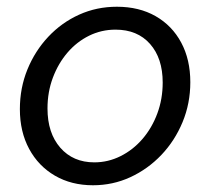

<svg xmlns="http://www.w3.org/2000/svg" viewBox="-20 -540 624 570"><path d="M256 10Q192 10 143 -18.5Q94 -47 66.5 -98Q39 -149 39 -216Q39 -279 61.5 -334Q84 -389 123.5 -431Q163 -473 215 -496.5Q267 -520 327 -520Q393 -520 442 -492Q491 -464 518 -413.5Q545 -363 545 -296Q545 -233 522 -177.5Q499 -122 459 -80Q419 -38 367 -14Q315 10 256 10ZM260 -58Q301 -58 338 -76.5Q375 -95 403 -127.5Q431 -160 447 -203Q463 -246 463 -295Q463 -367 425.5 -409.5Q388 -452 323 -452Q281 -452 244.5 -434Q208 -416 180.5 -384Q153 -352 137 -309.5Q121 -267 121 -218Q121 -145 159 -101.5Q197 -58 260 -58Z"/></svg>

Font: Instrument Sans
Style: Italic
Weight: 400
Italic angle: -13°
Designer: Rodrigo Fuenzalida
Foundry: fragTYPE
Version: Version 1.000;gftools[0.9.28]